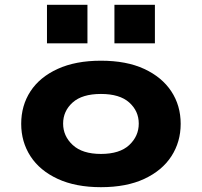

<svg xmlns="http://www.w3.org/2000/svg" viewBox="-20 -766 838 797"><path d="M399 11Q294 11 219.5 -23.5Q145 -58 106.5 -117.5Q68 -177 68 -252Q68 -328 106.5 -387Q145 -446 219.5 -480Q294 -514 399 -514Q505 -514 578.5 -480Q652 -446 691 -387Q730 -328 730 -252Q730 -177 691.5 -117.5Q653 -58 579 -23.5Q505 11 399 11ZM399 -127Q477 -127 516.5 -164Q556 -201 556 -253Q556 -305 516.5 -340.5Q477 -376 399 -376Q321 -376 281.5 -340.5Q242 -305 242 -253Q242 -201 282 -164Q322 -127 399 -127ZM455 -586V-746H623V-586ZM175 -586V-746H343V-586Z"/></svg>

Font: Nunito Sans 7pt Expanded ExtraBold
Style: Regular
Weight: 800
Width: 7
Designer: Vernon Adams
Foundry: Vernon Adams
Version: Version 3.101;gftools[0.9.27]